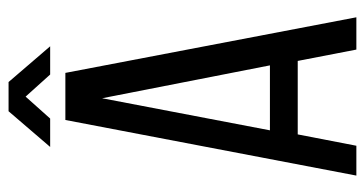

<svg xmlns="http://www.w3.org/2000/svg" viewBox="-228 -650 877 462"><g transform="rotate(-90 211.0 -418.5)"><path d="M210 -795.9 157.2 -736.8H88.9L174.8 -836.9H245.1L331.1 -736.8H263.2ZM295.9 -141.1H119.1L91.8 0H20L153.8 -700.2H267.1L400.9 0H323.2ZM206.1 -611.8 128.9 -208H285.2Z"/></g></svg>

Font: Bebas Neue Regular
Style: Regular
Weight: 400
Designer: Ryoichi Tsunekawa
Foundry: Ryoichi Tsunekawa
Version: Version 001.003